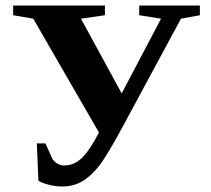

<svg xmlns="http://www.w3.org/2000/svg" viewBox="-20 -675 774 705"><path d="M28.3 -619.1V-654.8H365.2V-619.1L277.3 -606.4L426.8 -332L571.3 -606.4L491.2 -619.1V-654.8H713.9V-619.1L644.5 -606.4L431.6 -211.9Q373 -103 343 -64.9Q313 -26.9 280.8 -8.5Q248.5 9.8 207.5 9.8Q183.6 9.8 159.2 3.4Q134.8 -2.9 121.1 -11.2L115.2 -148.4H147L172.4 -91.3Q189.9 -67.4 216.3 -67.4Q251.5 -67.4 280.3 -94.7Q309.1 -122.1 343.3 -188.5L102.1 -606.4Z"/></svg>

Font: Liberation Serif
Style: Bold
Weight: 700
Designer: Steve Matteson
Foundry: Ascender Corporation
Version: Version 2.1.5